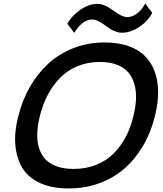

<svg xmlns="http://www.w3.org/2000/svg" viewBox="-20 -1061 925 1091"><path d="M737.8 -399.9Q750.5 -451.7 752.7 -496.8Q754.9 -542 744.1 -581.3Q733.4 -620.6 710 -648.7Q686.5 -676.8 645.3 -692.9Q604 -709 547.9 -709Q479 -709 421.1 -685.3Q363.3 -661.6 321.5 -618.9Q279.8 -576.2 251 -521.2Q222.2 -466.3 206.1 -399.9Q193.4 -348.1 191.7 -304Q189.9 -259.8 201.2 -221.9Q212.4 -184.1 236.6 -157.5Q260.7 -130.9 301.5 -116Q342.3 -101.1 397.9 -101.1Q467.8 -101.1 525.4 -123.8Q583 -146.5 624.3 -187.5Q665.5 -228.5 693.8 -281.7Q722.2 -335 737.8 -399.9ZM859.9 -399.9Q837.4 -308.1 793.2 -232.9Q749 -157.7 687.3 -103.5Q625.5 -49.3 544.2 -19.8Q462.9 9.8 370.1 9.8Q276.4 9.8 209.7 -20Q143.1 -49.8 109.1 -103.5Q75.2 -157.2 67.6 -232.9Q60.1 -308.6 84 -399.9Q106.4 -492.2 150.6 -568.6Q194.8 -645 256.6 -701.2Q318.4 -757.3 400.1 -788.6Q481.9 -819.8 575.2 -819.8Q650.9 -819.8 708.7 -799.8Q766.6 -779.8 803.5 -742.7Q840.3 -705.6 859.4 -653.6Q878.4 -601.6 878.4 -537.6Q878.4 -473.6 859.9 -399.9ZM805.2 -1041 845.2 -987.8Q817.9 -938 769.5 -906.5Q721.2 -875 671.9 -875Q655.3 -875 637.7 -881.6Q620.1 -888.2 609.4 -894.8Q598.6 -901.4 581.1 -914.1Q555.7 -933.1 542 -939Q522 -950.2 502.9 -950.2Q476.6 -950.2 450.2 -930.7Q423.8 -911.1 401.9 -874L362.8 -925.8Q385.7 -969.7 435.3 -1004.4Q484.9 -1039.1 534.2 -1039.1Q551.3 -1039.1 568.8 -1032.5Q586.4 -1025.9 597.7 -1018.8Q608.9 -1011.7 627 -999Q658.2 -978 666 -974.1Q687.5 -963.9 703.1 -963.9Q731.9 -963.9 758.8 -984.1Q785.6 -1004.4 805.2 -1041Z"/></svg>

Font: Sinkin Sans 500 Medium Italic
Style: Regular
Weight: 500
Italic angle: -112°
Designer: Keith Bates
Foundry: K-Type
Version: Sinkin Sans (version 1.0)  by Keith Bates   •   © 2014   www